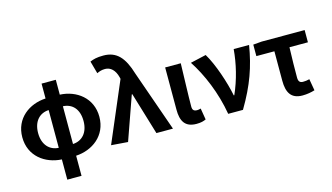

<svg xmlns="http://www.w3.org/2000/svg" viewBox="-107 -1185 3041 1759"><g transform="rotate(-15 1413.0 -305.5)"><path d="M477 -459C566 -455 625 -392 625 -280C625 -169 563 -105 477 -101ZM342 -101C256 -105 194 -169 194 -280C194 -392 256 -455 342 -459ZM477 -710H342V-569C187 -561 44 -460 44 -280C44 -100 187 1 342 9V201H477V10C631 2 775 -100 775 -280C775 -460 633 -562 477 -569Z M969 12 1115 -401H1120L1241 0H1398L1196 -575C1147 -738 1079 -812 955 -812C892 -812 861 -803 827 -789L860 -670C884 -681 904 -689 938 -689C989 -689 1030 -652 1048 -582L1052 -565L811 0Z M1619 14C1663 14 1687 6 1709 -4L1691 -112C1679 -108 1666 -106 1657 -106C1627 -106 1612 -117 1612 -152C1612 -257 1619 -423 1622 -560H1474V-159C1474 -54 1508 14 1619 14Z M1922 0H2062C2183 -204 2237 -362 2270 -560H2124C2113 -425 2078 -280 2020 -150H2015C1990 -277 1927 -467 1862 -574L1713 -540C1804 -402 1887 -207 1922 0Z M2624 14C2669 14 2709 6 2741 -4L2722 -114C2698 -108 2681 -106 2661 -106C2634 -106 2617 -118 2617 -157C2617 -236 2618 -339 2622 -444H2797V-560H2390L2308 -553V-444H2479V-164C2479 -55 2515 14 2624 14Z"/></g></svg>

Font: Source Han Sans SC Bold
Style: Regular
Weight: 700
Designer: Ryoko NISHIZUKA (kana & ideographs); Paul D. Hunt (Latin, Greek & Cyrillic); Wenlong ZHANG (bopomofo); Sandoll Communica
Foundry: Adobe Systems Incorporated
Version: Version 1.001;PS 1.001;hotconv 1.0.78;makeotf.lib2.5.61930